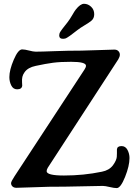

<svg xmlns="http://www.w3.org/2000/svg" viewBox="-20 -963 717 991"><path d="M379.4 -807.6Q371.6 -801.8 358.4 -791.5Q345.2 -781.2 340.6 -778.1Q335.9 -774.9 328.4 -770Q320.8 -765.1 315.9 -763.9Q311 -762.7 305.2 -762.7Q285.6 -762.7 285.6 -780.3Q285.6 -785.2 287.1 -790Q288.6 -794.9 293.2 -801.8Q297.9 -808.6 301.3 -813.2Q304.7 -817.9 313.5 -828.9Q322.3 -839.8 327.6 -846.7Q340.8 -863.8 352.8 -884.8Q364.7 -905.8 371.1 -913.6Q394.5 -943.4 413.6 -943.4Q434.1 -943.4 450.2 -928.2Q466.3 -913.1 466.3 -889.6Q466.3 -868.2 451.7 -856Q441.4 -847.2 417.2 -832.8Q393.1 -818.4 379.4 -807.6ZM231.9 1Q210.4 1 147.9 3.7Q85.4 6.3 64.5 6.3Q51.8 6.3 44.4 -0.7Q37.1 -7.8 37.1 -17.6Q37.1 -25.9 54.7 -52.7L416 -604Q423.8 -615.7 423.8 -623.5Q423.8 -644 347.2 -644Q291.5 -644 254.2 -639.2Q216.8 -634.3 164.6 -623Q124 -614.7 106.9 -590.3Q98.1 -578.1 95.5 -566.4Q92.8 -554.7 93.8 -538.8Q94.7 -522.9 94.7 -521Q92.8 -502 68.4 -502Q48.3 -502 38.3 -521.7Q28.3 -541.5 28.3 -564.9Q28.3 -601.6 51 -654.8Q73.7 -708 94.2 -708Q107.9 -708 130.1 -702.1Q152.3 -696.3 164.1 -696.3Q193.8 -696.3 261.7 -699Q329.6 -701.7 399.9 -701.7Q421.4 -701.7 485.4 -704.3Q549.3 -707 570.3 -707Q583.5 -707 591.1 -699.2Q598.6 -691.4 598.6 -680.7Q598.6 -670.9 590.8 -657.2L226.6 -97.2Q220.7 -86.9 220.7 -79.6Q220.7 -57.1 310.1 -57.1Q411.6 -57.1 505.9 -76.7Q543.5 -84 563 -109.9Q572.3 -122.6 577.1 -133.5Q582 -144.5 582.8 -153.1Q583.5 -161.6 583.5 -171.4Q583.5 -181.2 583.5 -191.9Q585 -209 607.4 -209Q627.4 -209 637.9 -189.5Q648.4 -169.9 648.4 -147Q648.4 -106.9 625.5 -49.6Q602.5 7.8 582.5 7.8Q568.8 7.8 545.7 2.2Q522.5 -3.4 510.7 -3.4Q483.4 -3.4 399.2 -1.2Q314.9 1 231.9 1Z"/></svg>

Font: Cooper* Medium
Style: Regular
Weight: 500
Designer: Owen Earl
Foundry: indestructible type*
Version: Version 0.001